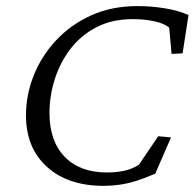

<svg xmlns="http://www.w3.org/2000/svg" viewBox="-20 -602 640 631"><path d="M321.3 8.8Q203.1 8.8 134.3 -53.7Q65.4 -116.2 65.4 -222.7Q65.4 -290 90.8 -354Q116.2 -418 164.6 -469.7Q212.9 -521.5 280.3 -551.8Q347.7 -582 431.6 -582Q477.5 -582 522 -574.7Q566.4 -567.4 599.6 -552.7L580.1 -426.8L543.9 -424.8L536.1 -510.7Q521.5 -524.4 488.8 -531.7Q456.1 -539.1 416 -539.1Q347.7 -539.1 296.4 -512.2Q245.1 -485.4 210.9 -440.4Q176.8 -395.5 159.7 -340.8Q142.6 -286.1 142.6 -230.5Q142.6 -138.7 192.4 -86.9Q242.2 -35.2 331.1 -35.2Q361.3 -35.2 387.2 -40.5Q413.1 -45.9 436.5 -60.5L500 -154.3L542 -150.4L490.2 -31.2Q459 -17.6 430.2 -8.3Q401.4 1 374 4.9Q346.7 8.8 321.3 8.8Z"/></svg>

Font: Crimson Pro ExtraLight
Style: Italic
Weight: 250
Italic angle: -12°
Designer: Jacques Le Bailly
Foundry: Baron von Fonthausen
Version: Version 1.003